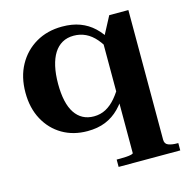

<svg xmlns="http://www.w3.org/2000/svg" viewBox="-109 -632 936 960"><g transform="rotate(-15 358.5 -152.5)"><path d="M388 223V185H407Q422 185 437.5 184Q453 183 463.5 180.5Q474 178 474 174V-413L483 -416L539 -522H638V149Q638 171 656 178Q674 185 701 185H707V223ZM296 -528Q348 -528 388 -513Q428 -498 459 -469Q490 -440 514 -397L500 -343Q478 -386 454 -414Q430 -442 401.5 -455.5Q373 -469 340 -469Q306 -469 280.5 -454.5Q255 -440 238 -413Q221 -386 212 -346.5Q203 -307 203 -256Q203 -206 211.5 -168Q220 -130 237 -104.5Q254 -79 278.5 -66Q303 -53 335 -53Q369 -53 397 -68Q425 -83 449.5 -112Q474 -141 497 -183L509 -134Q482 -87 450.5 -55Q419 -23 378.5 -6.5Q338 10 285 10Q212 10 155.5 -23Q99 -56 66.5 -116Q34 -176 34 -256Q34 -337 67.5 -398Q101 -459 160 -493.5Q219 -528 296 -528Z"/></g></svg>

Font: Roboto Serif 120pt Expanded SemiBold
Style: Regular
Weight: 600
Width: 7
Designer: Greg Gazdowicz
Foundry: Commercial Type
Version: Version 1.008